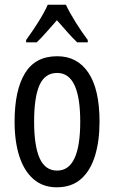

<svg xmlns="http://www.w3.org/2000/svg" viewBox="-20 -786 485 816"><path d="M403 -269Q403 -186 383.5 -123Q364 -60 324 -25Q284 10 221 10Q162 10 122 -25Q82 -60 62 -122.5Q42 -185 42 -269Q42 -402 86 -474.5Q130 -547 223 -547Q309 -547 356 -476.5Q403 -406 403 -269ZM125 -269Q125 -166 148.5 -113.5Q172 -61 223 -61Q321 -61 321 -269Q321 -476 223 -476Q171 -476 148 -424.5Q125 -373 125 -269ZM260 -766Q276 -732 302 -690.5Q328 -649 353 -616V-606H308Q287 -626 266 -650Q245 -674 222 -700Q199 -674 176.5 -648.5Q154 -623 136 -606H91V-616Q118 -653 143.5 -693.5Q169 -734 183 -766Z"/></svg>

Font: Noto Sans Lao ExtraCondensed
Style: Regular
Weight: 400
Width: 2
Designer: Monotype Design Team
Foundry: Monotype Imaging Inc.
Version: Version 2.004; ttfautohint (v1.8.4.7-5d5b)